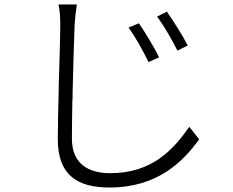

<svg xmlns="http://www.w3.org/2000/svg" viewBox="-20 -786 1040 857"><path d="M869 -164 825 -220C753 -117 658 -13 472 -13C374 -13 301 -55 301 -167C301 -217 302 -276 303 -336L304 -347V-358V-370C307 -486 310 -605 313 -675C315 -706 318 -734 323 -766H241C247 -739 249 -710 249 -675C249 -614 245 -507 242 -399V-382C240 -304 238 -226 238 -164C238 -2 328 51 469 51C687 51 800 -69 869 -164ZM818 -583C794 -630 750 -698 725 -734L681 -712C714 -668 746 -611 772 -560L818 -583ZM690 -530C667 -578 624 -647 600 -682L554 -663C586 -618 618 -560 643 -509L690 -530Z"/></svg>

Font: Glow Sans SC Normal
Style: Regular
Weight: 400
Designer: Ryoko NISHIZUKA (kana, bopomofo & ideographs); Paul D. Hunt (Latin, Greek & Cyrillic); Sandoll Communications, Soo-young
Version: Version 0.93